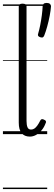

<svg xmlns="http://www.w3.org/2000/svg" viewBox="-20 -915 368 1310"><path d="M184 17Q147 17 127.5 -6.5Q108 -30 108 -78V-871Q108 -881 114.5 -885.5Q121 -890 133 -890Q147 -890 154 -885.5Q161 -881 161 -871V-90Q161 -63 167.5 -47Q174 -31 192 -31Q204 -31 214 -37.5Q224 -44 234 -57.5Q244 -71 255 -93Q259 -101 266 -102Q273 -103 281 -98Q290 -95 293 -88.5Q296 -82 292 -76Q281 -46 263.5 -25.5Q246 -5 225.5 6Q205 17 184 17ZM254 -661Q243 -665 240 -671Q237 -677 241 -688Q248 -711 254.5 -744Q261 -777 265.5 -811.5Q270 -846 271 -872Q271 -881 277 -888Q283 -895 298 -895Q314 -895 321 -888Q328 -881 328 -872Q326 -844 319 -807Q312 -770 302 -734Q292 -698 282 -673Q279 -665 273.5 -661Q268 -657 254 -661ZM0 365H302V375H0ZM0 -20H302V0H0ZM0 -505H302V-500H0ZM0 -885H302V-875H0Z"/></svg>

Font: Playwrite GB S Guides
Style: Regular
Weight: 400
Designer: Veronika Burian, José Scaglione
Foundry: TypeTogether
Version: Version 1.003